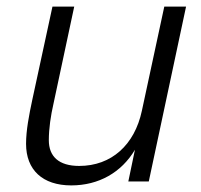

<svg xmlns="http://www.w3.org/2000/svg" viewBox="-20 -550 610 582"><path d="M196 12C279 12 348 -27 389 -96L369 0H431L544 -530H478L410 -214C388 -111 318 -47 220 -47C158 -47 128 -76 128 -125C128 -161 134 -200 142 -235L205 -530H139L78 -248C68 -201 59 -155 59 -114C59 -35 109 12 196 12Z"/></svg>

Font: Geist Light
Style: Italic
Weight: 300
Italic angle: -12°
Designer: Basement.studio, Andrés Briganti, Mateo Zaragoza
Foundry: Basement.studio, Vercel, Andrés Briganti, Guido Ferreyra, Mateo Zaragoza
Version: Version 1.500